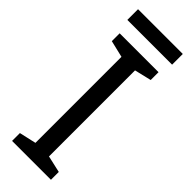

<svg xmlns="http://www.w3.org/2000/svg" viewBox="-281 -878 901 901"><g transform="rotate(45 169.5 -427.5)"><path d="M298 0H40V-52L124 -71V-642L40 -662V-714H298V-662L214 -642V-71L298 -52ZM318 -855V-784H21V-855Z"/></g></svg>

Font: Noto Sans Avestan
Style: Regular
Weight: 400
Designer: Monotype Design Team
Foundry: Monotype Imaging Inc.
Version: Version 2.003; ttfautohint (v1.8.4.7-5d5b)